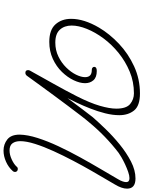

<svg xmlns="http://www.w3.org/2000/svg" viewBox="121 -784 833 1116"><g transform="rotate(90 538.0 -225.5)"><path d="M855 171Q818 171 790 149Q762 127 762 77Q763 31 781.5 -27Q800 -85 829.5 -148Q859 -211 893.5 -273.5Q928 -336 961 -392Q994 -448 1019 -491Q1030 -509 1034 -521.5Q1038 -534 1038 -542Q1038 -561 1015 -561Q1000 -561 978.5 -553.5Q957 -546 934.5 -535.5Q912 -525 894 -514.5Q876 -504 868 -498Q770 -423 690 -326Q675 -309 649.5 -275.5Q624 -242 593.5 -201.5Q563 -161 532.5 -119.5Q502 -78 476.5 -43Q451 -8 435.5 13.5Q420 35 420 35Q413 44 403 44Q387 44 387 28Q387 23 390 17Q390 17 400.5 -1.5Q411 -20 428 -51Q445 -82 465.5 -118Q486 -154 505 -190Q524 -226 539 -255Q578 -332 594.5 -389Q611 -446 611 -484Q611 -543 584 -565Q557 -587 522 -587Q455 -587 396 -562.5Q337 -538 287.5 -498Q238 -458 202.5 -410Q167 -362 147.5 -313.5Q128 -265 128 -225Q128 -183 152 -156.5Q176 -130 227 -130Q271 -130 308 -148Q345 -166 372 -193.5Q399 -221 413.5 -250.5Q428 -280 428 -303Q428 -342 387 -342H386Q377 -342 372.5 -346.5Q368 -351 368 -356Q368 -371 392 -371Q429 -371 446 -351.5Q463 -332 463 -303Q463 -273 446 -237Q429 -201 397.5 -168.5Q366 -136 321.5 -115.5Q277 -95 223 -95Q153 -95 121 -131Q89 -167 89 -222Q89 -297 140 -384Q176 -445 233.5 -499.5Q291 -554 365 -588Q439 -622 523 -622Q594 -622 621.5 -588Q649 -554 649 -502Q649 -463 638 -419.5Q627 -376 610.5 -334Q594 -292 577.5 -257Q561 -222 550 -201Q585 -248 615 -288Q645 -328 661 -348Q689 -380 730 -422.5Q771 -465 819.5 -504.5Q868 -544 918.5 -570Q969 -596 1017 -596Q1076 -596 1076 -547Q1076 -516 1051 -475Q1043 -461 1022 -425.5Q1001 -390 972.5 -340.5Q944 -291 914 -234Q884 -177 858 -120Q832 -63 816 -12.5Q800 38 800 74Q800 102 812.5 119Q825 136 854 136Q879 136 906 123.5Q933 111 947 96Q952 88 962 88Q969 88 974 92.5Q979 97 979 104Q979 112 974 117Q952 142 919.5 156.5Q887 171 855 171Z"/></g></svg>

Font: Meow Script
Style: Regular
Weight: 400
Designer: Robert E. Leuschke
Foundry: Robert E. Leuschke
Version: Version 1.010; ttfautohint (v1.8.3)